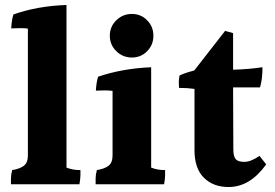

<svg xmlns="http://www.w3.org/2000/svg" viewBox="-20 -785 1105 771"><path d="M303 -102Q303 -96 303 -82Q303 -68 299 -45H24Q24 -53 24 -68.5Q24 -84 29 -102Q60 -107 76 -119.5Q92 -132 92 -161V-670Q81 -672 63 -672Q45 -672 25 -671Q27 -707 34 -727Q130 -761 247 -765V-112Q271 -102 303 -102Z M596 -641.5Q596 -605 571 -579.5Q546 -554 509.5 -554Q473 -554 447 -579.5Q421 -605 421 -641.5Q421 -678 447 -703.5Q473 -729 509.5 -729Q546 -729 571 -703.5Q596 -678 596 -641.5ZM643 -102Q643 -96 643 -82Q643 -68 639 -45H364Q364 -53 364 -68.5Q364 -84 369 -102Q400 -107 416 -119.5Q432 -132 432 -161V-420Q417 -422 399.5 -422Q382 -422 365 -421Q367 -456 374 -477Q471 -510 587 -515V-112Q611 -102 643 -102Z M898 -34Q836 -34 798.5 -71.5Q761 -109 761 -182V-428Q734 -432 699 -432Q698 -441 698 -454Q698 -467 701 -482Q722 -492 760 -502L884 -661L916 -652V-505Q980 -507 1034 -515Q1034 -465 1024 -434H916L917 -185Q917 -157 926.5 -146Q936 -135 961.5 -135Q987 -135 1022 -159L1049 -125Q984 -34 898 -34Z"/></svg>

Font: Halant
Style: Bold
Weight: 700
Designer: Hitesh Malaviya (Devanagari), Satya Rajpurohit (Latin)
Foundry: Indian Type Foundry
Version: Version 1.101;PS 1.0;hotconv 1.0.78;makeotf.lib2.5.61930; tt